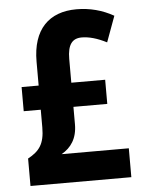

<svg xmlns="http://www.w3.org/2000/svg" viewBox="-52 -766 608 808"><g transform="rotate(-5 251.5 -362.0)"><path d="M301 -724C185 -724 115 -655 115 -519V-418H43V-316H115V-241C115 -171 92 -142 44 -116V0H470V-122H186C227 -145 253 -183 253 -242V-316H396V-418H253V-518C253 -579 273 -604 313 -604C344 -604 379 -594 418 -574L458 -683C410 -710 358 -724 301 -724Z"/></g></svg>

Font: Noto Sans Thai Looped Condensed
Style: Bold
Weight: 700
Width: 3
Designer: Sasikarn Vongin, Ben Mitchell
Foundry: The Fontpad Ltd
Version: Version 1.001